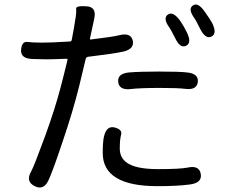

<svg xmlns="http://www.w3.org/2000/svg" viewBox="-20 -796 1040 856"><path d="M196 8Q174 55 133 33Q93 12 120 -34Q131 -53 181 -189Q226 -313 249 -402Q256 -427 262 -452L281 -529Q282 -534 277 -534L217 -532Q190 -531 163 -532L124 -533Q71 -535 74 -574Q77 -612 102 -609Q127 -606 166 -606Q191 -606 216 -607L291 -611Q299 -611 300 -619L310 -673Q314 -698 318 -723Q321 -744 319.5 -757.5Q318 -771 365 -768Q412 -766 400 -712L381 -624Q380 -619 385 -620Q479 -631 512 -639Q563 -652 572 -615Q580 -578 530 -566Q484 -556 374 -543Q364 -542 362 -533L332 -408Q304 -296 260 -167Q214 -29 196 8ZM682 34Q438 34 438 -114Q438 -162 443 -185Q454 -236 490 -228Q526 -219 520 -196.5Q514 -174 514 -133.5Q514 -93 545 -71Q585 -42 684.5 -42Q784 -42 817 -49Q868 -60 875 -21Q882 18 830 26Q774 34 682 34ZM862 -430Q857 -393 805 -400Q774 -404 693 -404Q604 -404 563 -399Q511 -393 507 -431Q503 -468 555 -473Q602 -477 690 -477Q782 -477 814 -473Q866 -468 862 -430ZM810 -592Q783 -579 761 -626Q744 -660 736 -672Q705 -714 728 -731Q751 -747 782 -705Q800 -679 813 -652Q836 -605 810 -592ZM923 -633Q897 -620 873 -666Q855 -703 848 -713Q817 -755 839 -771Q862 -788 892 -745Q919 -707 926 -693Q949 -646 923 -633Z"/></svg>

Font: Resource Han Rounded KR
Style: Regular
Weight: 400
Designer: Cyano Hao (round all glyphs); Ryoko NISHIZUKA 西塚涼子 (kana, bopomofo & ideographs); Paul D. Hunt (Latin, Greek & Cyrillic)
Foundry: Cyano Hao
Version: 0.990